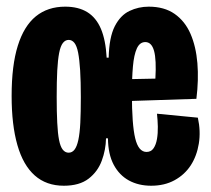

<svg xmlns="http://www.w3.org/2000/svg" viewBox="-20 -560 649 591"><path d="M176.5 11.7Q122.7 11.7 87 -19.9Q51.3 -51.5 33.6 -113.3Q15.8 -175.2 15.8 -264.7Q15.8 -358.7 34.8 -419.2Q53.7 -479.8 90.3 -509.7Q127 -539.5 180.7 -539.5Q221.2 -539.5 248.6 -522.7Q276 -505.8 290.7 -471.2Q305.3 -436.7 308.3 -382.5H314.5Q316 -445.3 333.3 -479.2Q350.7 -513 378.4 -526.2Q406.2 -539.5 437.7 -539.5Q485.7 -539.5 517.6 -517.2Q549.5 -494.8 566.4 -455.9Q583.3 -417 587.6 -365.6Q591.8 -314.2 584.5 -255.8L308.7 -246.8V-315L458.3 -318Q461.7 -376.2 454.2 -403.3Q446.7 -430.5 427.2 -430.5Q410.2 -430.5 401.2 -410.8Q392.3 -391.2 389.2 -355.6Q386 -320 386 -272.2Q386 -176 396.2 -134.2Q406.3 -92.3 431 -92.3Q445 -92.3 452.7 -103.6Q460.3 -114.8 463.2 -132.2Q466.2 -149.7 465.8 -170.3Q465.3 -191 463.2 -210L589 -197.8Q598.2 -156.2 592 -118Q585.8 -79.8 567.1 -51Q548.3 -22.2 517.4 -5.3Q486.5 11.7 445.2 11.7Q406.5 11.7 376.8 -4.5Q347.2 -20.7 330 -52.9Q312.8 -85.2 312.3 -134.2H306.3Q305.7 -98.8 293.2 -65.2Q280.8 -31.7 252.7 -10Q224.5 11.7 176.5 11.7ZM191.3 -90Q202 -90 209.3 -99.3Q216.7 -108.7 221.1 -129.1Q225.5 -149.5 227.2 -181.8Q228.8 -214.2 228.8 -261Q228.8 -309.7 226.7 -343.5Q224.5 -377.3 220.5 -397.8Q216.5 -418.3 209.2 -427.8Q201.8 -437.2 191.5 -437.2Q181 -437.2 173.6 -427.7Q166.2 -418.2 162.1 -397.2Q158 -376.2 156.2 -342.8Q154.5 -309.3 154.5 -261.5Q154.5 -214.7 156.2 -182Q157.8 -149.3 161.8 -129Q165.8 -108.7 173.2 -99.3Q180.7 -90 191.3 -90Z"/></svg>

Font: Bricolage Grotesque 96pt ExtraBold Condensed
Style: Regular
Weight: 800
Width: 3
Version: Version 1.001;gftools[0.9.33.dev8+g029e19f]